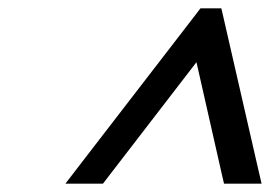

<svg xmlns="http://www.w3.org/2000/svg" viewBox="-20 -760 647 460"><path d="M243.6 -342 450.7 -611 511.6 -342 516.7 -320H606.7L593.3 -378L515.4 -718L510.3 -740H460.3L443.4 -718L181.3 -378L136.7 -320H226.7Z"/></svg>

Font: Nordica Advanced
Style: RegularObl
Weight: 300
Version: Version 1.07